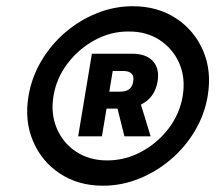

<svg xmlns="http://www.w3.org/2000/svg" viewBox="-20 -757 684 608"><path d="M306.2 -168.9Q228 -168.9 169.9 -207.3Q111.8 -245.6 84.5 -310.3Q57.1 -375 70.3 -453.1Q80.1 -511.7 110.4 -563.2Q140.6 -614.7 186 -653.8Q231.4 -692.9 286.6 -715.1Q341.8 -737.3 400.4 -737.3Q479 -737.3 537.4 -699Q595.7 -660.6 623.3 -596.2Q650.9 -531.7 637.7 -453.1Q627.9 -394.5 597.4 -343Q566.9 -291.5 521.2 -252.4Q475.6 -213.4 420.4 -191.2Q365.2 -168.9 306.2 -168.9ZM319.3 -249Q376.5 -249 427.5 -276.4Q478.5 -303.7 513.9 -350.1Q549.3 -396.5 558.6 -453.1Q567.9 -509.8 547.9 -556.2Q527.8 -602.5 485.8 -630.1Q443.8 -657.7 387.2 -657.2Q331.1 -657.7 280.3 -630.1Q229.5 -602.5 194.1 -556.2Q158.7 -509.8 149.4 -453.1Q140.1 -397 159.9 -350.3Q179.7 -303.7 221.4 -276.4Q263.2 -249 319.3 -249ZM227.5 -325.2 271 -586.9H396Q442.4 -587.4 464.1 -563.5Q485.8 -539.6 479 -499Q470.2 -447.3 426.3 -425.8L457 -325.2H374L352.1 -413.1H317.4L302.7 -325.2ZM326.2 -466.8H361.3Q397 -466.8 401.9 -499Q407.2 -531.2 372.1 -532.2H336.9Z"/></svg>

Font: Inter Display Black
Style: Italic
Weight: 900
Italic angle: -9.39999°
Designer: Rasmus Andersson
Foundry: rsms
Version: Version 4.000;git-a52131595